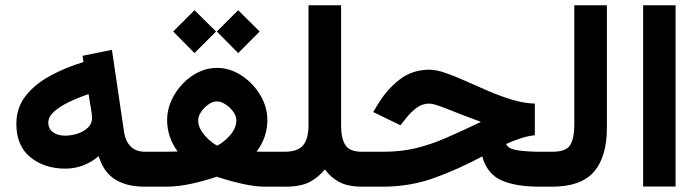

<svg xmlns="http://www.w3.org/2000/svg" viewBox="-20 -702 2629 722"><path d="M524.9 0Q455.6 0 412.4 -27.6Q369.1 -55.2 351.1 -114.7Q294.9 -67.9 226.1 -67.9Q147 -67.9 94.2 -110.8Q41.5 -153.8 41.5 -236.3Q41.5 -296.9 76.4 -341.3Q111.3 -385.7 168.7 -417Q226.1 -448.2 293.9 -468.8L290.5 -492.2L400.9 -514.6L446.8 -203.6Q451.7 -171.9 470.9 -151.6Q490.2 -131.3 526.9 -131.3H541.5V0ZM326.2 -259.3Q326.2 -266.1 325 -274.2Q323.7 -282.2 322.3 -291.5L313 -348.1Q272.9 -334.5 238.5 -317.9Q204.1 -301.3 182.9 -282Q161.6 -262.7 161.6 -240.7Q161.6 -218.3 179 -205.1Q196.3 -191.9 224.6 -191.9Q248.5 -191.9 271.7 -199.5Q294.9 -207 310.5 -221.9Q326.2 -236.8 326.2 -259.3Z M875.5 -663.6 956.5 -583.5 875.5 -502.4 795.4 -583.5ZM711.4 -663.6 792.5 -583.5 711.4 -502.4 631.3 -583.5ZM985.4 -250Q985.4 -185.5 944.8 -131.8Q959 -131.3 970.7 -131.3Q982.4 -131.3 992.2 -131.3H1039.1V0H976.6Q938.5 0 889.2 -11.2Q839.8 -22.5 794.9 -37.6Q748.5 -21.5 698 -10.7Q647.5 0 606.9 0H522V-131.3H593.8Q606.4 -131.3 618.4 -131.6Q630.4 -131.8 647.9 -132.3Q608.4 -186.5 608.4 -251Q608.4 -288.1 624 -323Q639.6 -357.9 666 -386Q692.4 -414.1 725.8 -430.4Q759.3 -446.8 794.9 -446.8Q844.2 -446.8 887.7 -418.5Q931.2 -390.1 958.3 -345.2Q985.4 -300.3 985.4 -250ZM795.4 -320.8Q780.3 -320.8 764.2 -309.6Q748 -298.3 736.6 -281.7Q725.1 -265.1 725.1 -249Q725.1 -230 736.6 -211.2Q748 -192.4 764.6 -177.5Q781.2 -162.6 796.4 -154.3Q822.3 -167 845.5 -193.8Q868.7 -220.7 868.7 -250Q868.7 -266.1 856.7 -282.5Q844.7 -298.8 827.6 -309.8Q810.5 -320.8 795.4 -320.8Z M1140.1 -230V-682.1H1262.7V-229.5Q1262.7 -182.1 1278.6 -156.7Q1294.4 -131.3 1341.3 -131.3H1356.9V0H1342.3Q1290 0 1257.6 -16.6Q1225.1 -33.2 1201.7 -64.9Q1176.3 -34.2 1143.3 -17.1Q1110.4 0 1051.8 0H1019.5V-131.3H1048.8Q1100.1 -131.3 1120.1 -156Q1140.1 -180.7 1140.1 -230Z M1991.2 -312.5V-193.4Q1964.8 -190.9 1935.8 -181.2Q1906.7 -171.4 1883.3 -160.6Q1890.6 -142.1 1927.2 -136.7Q1963.9 -131.3 2011.7 -131.3H2038.6V0H2009.8Q1918.5 0 1865 -24.2Q1811.5 -48.3 1793.5 -113.8Q1702.1 -64.9 1611.8 -32.5Q1521.5 0 1418.9 0H1337.4V-131.3H1420.4Q1486.3 -131.3 1541.5 -144.3Q1596.7 -157.2 1655 -182.4Q1713.4 -207.5 1788.6 -243.7Q1714.8 -271 1663.3 -291.7Q1611.8 -312.5 1594.2 -312.5Q1567.4 -312.5 1545.7 -295.9Q1523.9 -279.3 1509.3 -260.3L1485.8 -231L1383.3 -280.8L1402.3 -312Q1436 -367.2 1483.6 -403.6Q1531.2 -439.9 1594.7 -439.9Q1621.1 -439.9 1657 -427.2Q1692.9 -414.6 1734.4 -395.8Q1775.9 -377 1820.1 -358.2Q1864.3 -339.4 1908 -326.4Q1951.7 -313.5 1991.2 -312.5Z M2019 -131.3H2056.6Q2109.4 -131.3 2124.5 -157Q2139.6 -182.6 2139.6 -231.4V-682.1H2262.2V-222.2Q2262.2 -112.3 2213.6 -56.2Q2165 0 2056.2 0H2019Z M2520.5 -682.1V-0.5H2398.4V-682.1Z"/></svg>

Font: Vazirmatn FD NL
Style: Bold
Weight: 700
Designer: Saber Rastikerdar
Foundry: Saber Rastikerdar
Version: Version 33.003